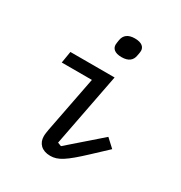

<svg xmlns="http://www.w3.org/2000/svg" viewBox="-177 -874 954 1013"><g transform="rotate(30 300.0 -368.0)"><path d="M339.8 -627.1C381.7 -627.1 403.1 -645.6 408 -676.5C410.5 -689.6 412.6 -698.5 412.6 -706.7C412.6 -728.7 396.7 -748.2 352.3 -748.2C310.7 -748.2 289.1 -729.8 283.7 -698.9C282 -685.7 279.8 -676.8 279.8 -669C279.8 -646.7 295.5 -627.1 339.8 -627.1ZM81 -445H264.6L198.5 -104.4C196.4 -90.2 193.2 -74.9 193.2 -61.4C193.2 -18.5 221.6 12.1 274.1 12.1C321.4 12.1 359.7 -13.5 451.7 -99.4L540.1 -182.2L490.1 -228.3L297.9 -60.7L275.6 -69.2L361.9 -516H92.7Z"/></g></svg>

Font: Margiela Mono Italic Text It
Style: Regular
Weight: 400
Designer: Mike Abbink, Paul van der Laan, Pieter van Rosmalen
Foundry: Bold Monday
Version: Version 2.003 2021